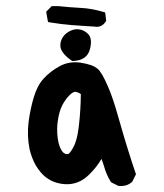

<svg xmlns="http://www.w3.org/2000/svg" viewBox="-20 -608 540 632"><path d="M367.7 2.9 348.1 -6.8 345.7 -8.3 344.2 -10.3Q330.1 -33.2 322.8 -59.6Q318.8 -72.8 314 -85Q299.8 -59.6 274.9 -34.7Q238.3 2.4 190.4 -2Q143.6 -6.3 114.7 -40Q105.5 -50.8 98.1 -63.2Q90.8 -75.7 85.7 -89.4Q80.6 -103 77.1 -118.2Q68.4 -162.6 74.2 -207.5Q80.1 -251 91.3 -288.1Q102.5 -326.2 123.5 -349.1Q144 -372.1 174.8 -389.2Q207 -407.7 247.1 -401.4Q256.8 -399.9 264.6 -397.9Q272.5 -396 279.5 -393.6Q286.6 -391.1 292 -387.9Q297.4 -384.8 301.8 -381.3Q315.9 -368.2 334 -326.2Q340.3 -312.5 346.9 -294.2Q353.5 -275.9 360.6 -252.9Q367.7 -230 375.5 -201.7Q398.9 -119.1 426.3 -38.1L427.7 -34.7L425.8 -30.8L416 -11.2L415 -9.3L413.6 -8.3Q397 6.3 371.1 3.9H369.1ZM206.1 -101.6Q214.8 -109.4 224.1 -128.9Q225.6 -131.3 226.6 -134.3Q227.5 -137.2 228.8 -140.9Q230 -144.5 231.2 -148.4Q232.4 -152.3 233.4 -156.7Q234.4 -161.1 235.4 -166Q236.3 -170.9 237.1 -176.3Q237.8 -181.6 238.8 -187.5Q239.7 -193.4 240.2 -199.2Q245.6 -247.1 246.1 -298.3Q243.7 -300.3 241.2 -301.5Q238.8 -302.7 236.6 -303.5Q234.4 -304.2 232.4 -304.9Q230.5 -305.7 228.5 -305.7Q225.6 -306.2 220.5 -303.7Q215.3 -301.3 208.5 -294.4Q193.8 -279.3 184.6 -260.7Q175.3 -242.2 170.7 -213.4Q166 -184.6 169.9 -153.3Q171.9 -138.7 175.8 -127.4Q179.7 -116.2 185.5 -108.9Q194.3 -98.1 206.1 -101.6ZM214.8 -409.2Q177.2 -435.5 178.7 -460.4Q179.2 -472.2 184.6 -481.9Q189.9 -491.7 199.2 -499Q205.1 -503.4 211.2 -506.3Q217.3 -509.3 223.9 -510.7Q230.5 -512.2 236.8 -511.7Q256.3 -510.3 270 -496.1Q285.2 -480.5 275.9 -445.8Q266.6 -409.7 221.2 -407.2H217.8ZM290.5 -520.5Q277.8 -521 265.4 -522Q252.9 -522.9 241 -523.7Q229 -524.4 216.8 -525.4Q180.7 -528.3 145 -534.2L138.2 -535.6L136.7 -542.5L132.8 -564.9L132.3 -569.8L135.7 -573.2L147.5 -585L150.4 -587.9H154.3H169.9H170.4H170.9Q208 -584 245.1 -582Q264.6 -581.1 283.4 -577.6Q302.2 -574.2 320.3 -568.8L326.2 -566.9L327.1 -560.5L329.1 -543L329.6 -539.6L327.6 -536.6Q314.5 -516.1 290.5 -520.5Z"/></svg>

Font: NaikaiFont
Style: Bold
Weight: 700
Version: Version 1.89